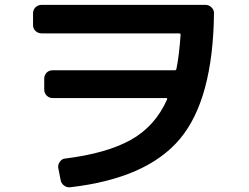

<svg xmlns="http://www.w3.org/2000/svg" viewBox="-20 -747 1040 803"><path d="M154.3 -607.4Q139.6 -607.4 128.9 -617.2Q118.2 -627 118.2 -641.6V-691.4Q118.2 -706.1 128.4 -716.3Q138.7 -726.6 154.3 -726.6H839.8Q853.5 -726.6 864.3 -716.3Q875 -706.1 875 -692.4Q871.1 -332 732.9 -166.5Q594.7 -1 274.4 36.1Q259.8 38.1 247.6 28.8Q235.4 19.5 233.4 4.9L223.6 -44.9Q221.7 -58.6 230.5 -70.8Q239.3 -83 252.9 -84Q425.8 -105.5 527.3 -162.1Q628.9 -218.8 678.7 -331.1Q679.7 -332 679.2 -334.5Q678.7 -336.9 676.8 -336.9H200.2Q185.5 -336.9 175.3 -347.2Q165 -357.4 165 -372.1V-418Q165 -432.6 174.8 -442.9Q184.6 -453.1 200.2 -453.1H711.9Q715.8 -453.1 717.8 -458Q729.5 -516.6 735.4 -602.5Q735.4 -606.4 730.5 -607.4Z"/></svg>

Font: Rounded-L Mgen+ 1mn bold
Style: Bold
Weight: 700
Designer: [Source Han Sans]
Ryoko NISHIZUKA  (kana & ideographs); Paul D. Hunt (Latin, Greek & Cyrillic); Wenlong ZHANG  (bopomofo
Version: Version 1.059.20150602